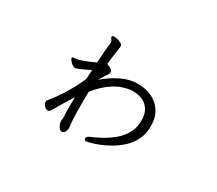

<svg xmlns="http://www.w3.org/2000/svg" viewBox="-114 -807 1228 1086"><g transform="rotate(30 500.0 -264.0)"><path d="M338 -8Q338 -13 339 -17.5Q340 -22 340 -26Q339 -39 338.5 -56.5Q338 -74 338 -96Q338 -112 338.5 -129Q339 -146 339 -164Q321 -135 300.5 -101.5Q280 -68 260 -33Q254 -21 242 -21Q230 -21 219 -33Q208 -45 208 -58Q208 -65 212 -70Q253 -120 281 -166Q309 -212 324.5 -244.5Q340 -277 343 -285L346 -345Q336 -339 316.5 -330Q297 -321 280 -313.5Q263 -306 257 -306Q248 -306 237.5 -313.5Q227 -321 220 -330Q213 -339 212 -343Q212 -344 211.5 -344.5Q211 -345 211 -346Q211 -353 220 -353Q229 -353 236 -354Q253 -356 286 -368.5Q319 -381 349 -396Q351 -438 354 -471.5Q357 -505 360 -524V-529Q360 -538 357 -544Q355 -548 351 -552.5Q347 -557 347 -562Q347 -563 347.5 -563.5Q348 -564 348 -565Q350 -571 362 -571Q363 -571 377 -569Q391 -567 405 -560Q419 -553 419 -539Q419 -533 418 -529Q417 -522 414 -503Q411 -484 408 -461Q405 -438 403 -417Q407 -416 416.5 -412Q426 -408 434.5 -401.5Q443 -395 443 -385Q443 -380 440 -374Q437 -370 427.5 -355Q418 -340 402 -313Q446 -352 500.5 -379.5Q555 -407 609 -407H616Q664 -406 704 -387Q744 -368 768.5 -329.5Q793 -291 793 -233Q793 -184 773.5 -145.5Q754 -107 723.5 -79Q693 -51 658.5 -31.5Q624 -12 593 0Q562 12 541.5 17Q521 22 519 22Q509 22 506 14Q506 12 505.5 10.5Q505 9 505 8Q505 -3 526 -12Q555 -24 590 -43Q625 -62 657.5 -89Q690 -116 710.5 -152.5Q731 -189 731 -236Q731 -281 713 -307.5Q695 -334 667.5 -345.5Q640 -357 609 -357H601Q540 -352 487.5 -318.5Q435 -285 391 -229Q390 -210 390 -191Q390 -172 390 -153Q390 -86 393 -33Q393 -26 395 -16Q397 -6 397 3Q397 18 390.5 30.5Q384 43 372 43Q359 43 349.5 28Q340 13 338 -4Z"/></g></svg>

Font: Klee One SemiBold
Style: Regular
Weight: 600
Designer: Fontworks Inc.
Foundry: Fontworks Inc.
Version: Version 1.00;January 12, 2022;FontCreator 13.0.0.2683 64-bit